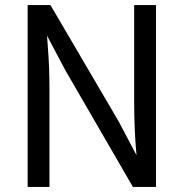

<svg xmlns="http://www.w3.org/2000/svg" viewBox="-20 -731 724 757"><path d="M595 6H504L237 -455L162 -597H165L169 -541Q175 -465 175 -385V6H89V-711H179L448 -252L523 -110H519Q509 -215 509 -325V-711H595Z"/></svg>

Font: LXGW 975 Gothic SC
Style: Regular
Weight: 400
Version: Version 2.01;February 25, 2021